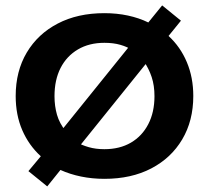

<svg xmlns="http://www.w3.org/2000/svg" viewBox="-20 -642 762 700"><path d="M152.2 37.6 83.6 -18.1 128.8 -72.3Q85.1 -112.1 61.1 -167.6Q37.2 -223 37.2 -292Q37.2 -382.3 77.5 -450.3Q117.9 -518.3 190.5 -556.1Q263 -594 360.6 -594Q406 -594 446.5 -585.3Q486.9 -576.6 520.7 -560.1L571.2 -622.3L639.7 -566.6L594.5 -510.9Q637.7 -471.2 661.2 -415.3Q684.7 -359.5 684.7 -292Q684.7 -201.7 644.3 -133.7Q603.9 -65.7 531.4 -27.9Q458.8 10 360.6 10Q315.8 10 275.4 1.6Q234.9 -6.7 200.4 -22.4ZM178.7 -291.3Q178.7 -255.4 187.7 -223.8Q196.8 -192.2 219.4 -164.1L196.7 -157.2L457.3 -480.4L462.9 -458.7Q444.5 -471.2 419.1 -478.5Q393.7 -485.9 360.6 -485.9Q305 -485.9 264 -461.7Q223 -437.5 200.8 -394.1Q178.7 -350.7 178.7 -291.3ZM263.1 -100.6 258.9 -123.8Q278.1 -112.8 303.5 -105.5Q328.9 -98.1 360.6 -98.1Q416.4 -98.1 457.2 -121.9Q498.1 -145.8 520.6 -189.3Q543.2 -232.8 543.2 -291.3Q543.2 -330.1 533 -361Q522.8 -391.8 504 -419.2L522.9 -423.1Z"/></svg>

Font: Rokkitt SemiBold
Style: Regular
Weight: 600
Designer: Vernon Adams
Foundry: Vernon Adams
Version: Version 3.103